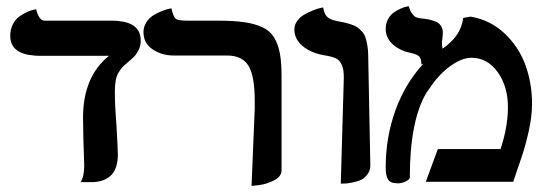

<svg xmlns="http://www.w3.org/2000/svg" viewBox="-20 -589 1771 622"><path d="M352.1 -292Q352.1 -247.1 356.9 -189.9Q361.8 -104.5 361.8 -87.9Q361.8 -3.9 283.2 1H265.1H241.2Q252.9 -17.6 252.9 -53.2Q252.9 -61.5 250 -142.1Q250 -153.8 249.5 -175.8Q249 -197.8 249 -208Q249 -340.3 333 -408.2H109.9Q95.7 -408.2 89.8 -409.2Q13.2 -415 13.2 -473.1Q13.2 -494.1 21.7 -510.5Q30.3 -526.9 42.7 -535.6Q55.2 -544.4 67.6 -550Q80.1 -555.7 88.9 -557.6L97.2 -559.1Q106 -522 125 -522H344.2Q356.9 -522 362.8 -521Q436 -514.6 436 -457Q436 -440.4 428.5 -426Q420.9 -411.6 413.1 -404.1Q405.3 -396.5 390.1 -383.8Q381.3 -376.5 376.2 -370.8Q371.1 -365.2 364.5 -354.7Q357.9 -344.2 355 -328.6Q352.1 -313 352.1 -292Z M794.9 13.2 805.2 -235.8V-262.2Q805.2 -343.8 784.7 -376.5Q764.2 -409.2 714.8 -409.2H542Q504.4 -409.2 474.6 -429Q444.8 -448.7 444.8 -484.9Q444.8 -502.4 454.1 -516.8Q463.4 -531.2 476.6 -539.3Q489.7 -547.4 503.2 -552.7Q516.6 -558.1 525.9 -560.1L535.2 -562Q542 -533.2 550 -527.6Q558.1 -522 587.9 -522H688Q738.3 -522 771.7 -517.1Q805.2 -512.2 829.6 -501Q854 -489.7 867.2 -468.8Q880.4 -447.8 886.2 -418.2Q892.1 -388.7 892.1 -344.2V-37.1Q892.1 -17.1 867.7 -4.6Q843.3 7.8 818.8 10.7Z M1084 5.9 1093.8 -335.9Q1094.2 -363.8 1087.2 -378.9Q1080.1 -394 1068.6 -399.7Q1057.1 -405.3 1034.7 -409.2Q989.3 -416 961.4 -439Q933.6 -461.9 933.6 -493.2Q933.6 -508.8 943.1 -521.7Q952.6 -534.7 966.6 -542.2Q980.5 -549.8 994.1 -555.4Q1007.8 -561 1017.6 -563L1026.9 -564.9Q1028.8 -552.2 1033.4 -543.5Q1038.1 -534.7 1045.4 -530.3Q1052.7 -525.9 1057.9 -524.2Q1063 -522.5 1070.8 -521Q1086.9 -518.1 1096.4 -515.9Q1106 -513.7 1118.4 -509.5Q1130.9 -505.4 1137.7 -500.5Q1144.5 -495.6 1152.3 -487.3Q1160.2 -479 1163.8 -468Q1167.5 -457 1170.2 -441.4Q1172.9 -425.8 1172.9 -405.8Q1173.8 -346.7 1176.3 -229.7Q1178.7 -112.8 1179.7 -55.2Q1180.2 -38.1 1171.4 -25.6Q1162.6 -13.2 1151.6 -7.3Q1140.6 -1.5 1124.5 1.7Q1108.4 4.9 1100.6 5.4Q1092.8 5.9 1084 5.9Z M1480.5 -530.8Q1484.4 -531.2 1492.4 -533Q1500.5 -534.7 1504.4 -535.2Q1567.9 -524.4 1614 -481.2Q1660.2 -438 1681.9 -378.9Q1703.6 -319.8 1703.6 -252.9Q1703.6 -212.4 1692.9 -164.3Q1682.1 -116.2 1671.4 -85Q1667 -71.3 1657 -42.5Q1647 -13.7 1642.6 0H1359.4L1398.4 -106H1601.6Q1625.5 -178.7 1625.5 -242.2Q1625.5 -309.6 1592 -355.7Q1558.6 -401.9 1507.3 -401.9Q1476.1 -401.9 1438.2 -374.5Q1400.4 -347.2 1369.6 -299.8Q1364.7 -292.5 1362.3 -290Q1307.6 -199.2 1307.6 -13.2Q1307.6 -8.3 1295.2 -1.7Q1282.7 4.9 1268.6 4.9Q1244.6 4.9 1237.1 -7.6Q1229.5 -20 1229.5 -45.9Q1229.5 -144.5 1261 -231.4Q1292.5 -318.4 1351.6 -382.8Q1350.6 -382.3 1348.4 -381.3Q1346.2 -380.4 1345.2 -379.9Q1345.2 -398.9 1337.9 -406.2Q1330.6 -413.6 1308.6 -418Q1306.2 -418.9 1299.6 -420.4Q1293 -421.9 1290.5 -422.9Q1260.7 -434.1 1245.1 -452.9Q1229.5 -471.7 1229.5 -495.1Q1229.5 -513.2 1237.3 -527.3Q1245.1 -541.5 1256.1 -548.8Q1267.1 -556.2 1277.8 -561Q1288.6 -565.9 1296.4 -567.4L1304.2 -568.8Q1308.1 -553.7 1315.2 -544.7Q1322.3 -535.6 1327.4 -533.4Q1332.5 -531.2 1340.3 -529.8Q1356.4 -528.3 1366.9 -526.4Q1377.4 -524.4 1389.6 -519.8Q1401.9 -515.1 1408.2 -505.9Q1414.6 -496.6 1414.6 -482.9Q1414.6 -469.7 1412.6 -463.9L1413.6 -464.8Q1413.6 -463.9 1413.1 -461.9Q1412.6 -460 1412.6 -459Q1411.6 -457 1411.6 -452.1Q1411.6 -442.9 1413.6 -431.2Q1474.1 -472.7 1480.5 -530.8Z"/></svg>

Font: Common Serif
Style: Bold
Weight: 700
Designer: Philipp H. Poll, Khaled Hosny
Foundry: Stefan Peev, Context Ltd.
Version: Version 1.026